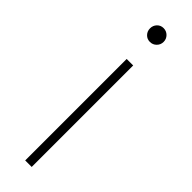

<svg xmlns="http://www.w3.org/2000/svg" viewBox="-247 -708 709 709"><g transform="rotate(45 108.0 -353.5)"><path d="M107 -635Q92 -635 82 -645.5Q72 -656 72 -671Q72 -686 82 -696.5Q92 -707 107 -707Q122 -707 132.5 -696.5Q143 -686 143 -671Q143 -656 132.5 -645.5Q122 -635 107 -635ZM91 0V-530H125V0Z"/></g></svg>

Font: Be Vietnam Pro Thin
Style: Regular
Weight: 100
Designer: Lam Bao, Tony Le, Vietanh Nguyen
Foundry: Yellow Type Foundry
Version: Version 1.002; ttfautohint (v1.8.3)